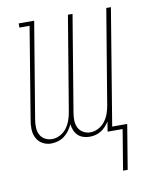

<svg xmlns="http://www.w3.org/2000/svg" viewBox="-80 -581 659 818"><g transform="rotate(-10 250.0 -172.5)"><path d="M386 175 415 0H350L357 -43Q350 -32 341 -22Q332 -12 320.5 -5Q309 2 296.5 5Q284 8 271 8Q257 8 243.5 3.5Q230 -1 220.5 -10.5Q211 -20 206 -32.5Q201 -45 199 -59Q193 -45 184 -32.5Q175 -20 162.5 -10.5Q150 -1 135 3.5Q120 8 105 8Q85 8 68 -1.5Q51 -11 42 -28.5Q33 -46 32.5 -67Q32 -88 36 -108L101 -502H57V-520H124L55 -105Q52 -88 52.5 -71Q53 -54 60 -40Q67 -26 81 -18Q95 -10 112 -10Q130 -10 147 -19Q164 -28 175.5 -43.5Q187 -59 193 -76.5Q199 -94 202 -112L270 -520H290L221 -105Q218 -88 218.5 -71Q219 -54 226 -40Q233 -26 247 -18Q261 -10 278 -10Q295 -10 312.5 -19Q330 -28 341.5 -43.5Q353 -59 359 -76.5Q365 -94 368 -112L436 -520H456L373 -18H438L406 175Z"/></g></svg>

Font: Iosevka Curly Slab Thin
Style: Italic
Weight: 100
Italic angle: -9°
Monospace: yes
Designer: Belleve Invis
Foundry: Belleve Invis
Version: Version 22.1.2; ttfautohint (v1.8.4)